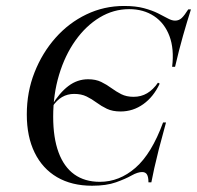

<svg xmlns="http://www.w3.org/2000/svg" viewBox="-20 -602 650 634"><path d="M283.9 11.3Q216.9 11.3 168.5 -16.9Q120.2 -45.2 94.4 -98Q68.5 -150.8 68.5 -224.2Q68.5 -298.4 94 -362.9Q119.4 -427.4 163.3 -477Q207.3 -526.6 265.3 -554.4Q323.4 -582.3 389.5 -582.3Q428.2 -582.3 455.2 -575Q482.3 -567.7 501.6 -558.1Q521 -548.4 534.3 -541.1Q547.6 -533.9 558.1 -533.9Q571 -533.9 580.2 -542.7Q589.5 -551.6 601.6 -571H610.5Q597.6 -530.6 584.3 -483.9Q571 -437.1 558.1 -381.5H548.4Q555.6 -440.3 539.5 -483.1Q523.4 -525.8 488.7 -548.8Q454 -571.8 406.5 -571.8Q354.8 -571.8 309.3 -544.4Q263.7 -516.9 229 -468.1Q194.4 -419.4 175 -354.8Q155.6 -290.3 155.6 -216.9Q155.6 -146.8 173.4 -98.8Q191.1 -50.8 225.4 -26.2Q259.7 -1.6 309.7 -1.6Q374.2 -1.6 427.4 -48Q480.6 -94.4 518.5 -197.6H528.2Q513.7 -145.2 504.4 -108.9Q495.2 -72.6 489.5 -46.8Q483.9 -21 479.8 0H470.2Q470.2 -17.7 465.3 -25.8Q460.5 -33.9 449.2 -33.9Q434.7 -33.9 414.5 -22.6Q394.4 -11.3 362.9 0Q331.5 11.3 283.9 11.3ZM378.2 -233.9Q351.6 -233.9 333.1 -242.7Q314.5 -251.6 298.8 -263.3Q283.1 -275 265.7 -283.5Q248.4 -291.9 225 -291.9Q180.6 -291.9 153.2 -250L150 -252.4Q176.6 -296 206 -318.1Q235.5 -340.3 271 -340.3Q296 -340.3 314.1 -331.5Q332.3 -322.6 347.6 -311.3Q362.9 -300 380.2 -291.1Q397.6 -282.3 421 -282.3Q446 -282.3 465.7 -294Q485.5 -305.6 501.6 -329L507.3 -325.8Q487.1 -282.3 453.2 -258.1Q419.4 -233.9 378.2 -233.9Z"/></svg>

Font: Playfair 144pt
Style: Italic
Weight: 400
Italic angle: -15.6°
Designer: Claus Eggers Sørensen
Foundry: Claus Eggers Sørensen
Version: Version 2.001;gftools[0.9.30]